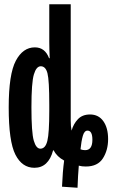

<svg xmlns="http://www.w3.org/2000/svg" viewBox="-20 -780 540 904"><path d="M128 -275Q128 -391 139.5 -429.5Q151 -468 172 -468Q195 -468 203.5 -435Q212 -402 212 -288V-257Q212 -154 203 -117Q194 -80 170 -80Q150 -80 139 -118Q128 -156 128 -275ZM359 -77Q363 -116 370 -140.5Q377 -165 392 -165Q415 -165 415 -122Q415 -73 381 -73Q369 -73 359 -77ZM351 0Q359 2 366.5 3Q374 4 384 4Q440 4 464.5 -34.5Q489 -73 489 -125Q489 -178 466.5 -209.5Q444 -241 404 -241Q368 -241 347 -219Q326 -197 317 -165Q313 -184 313 -212V-760H212V-583Q212 -567 212.5 -547.5Q213 -528 214 -506H211Q192 -557 144 -557Q88 -557 54.5 -494Q21 -431 21 -274Q21 -114 52.5 -52Q84 10 142 10Q208 10 230 -72H233Q247 -43 282 -24Q275 27 272 99L345 104Q347 47 351 0Z"/></svg>

Font: Noto Sans Mono UI Condensed
Style: Bold
Weight: 700
Width: 3
Designer: Monotype Design team
Foundry: Monotype Imaging Inc.
Version: 1.000